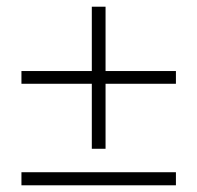

<svg xmlns="http://www.w3.org/2000/svg" viewBox="-20 -553 589 573"><path d="M254 -109V-303H44V-341H254V-533H295V-341H505V-303H295V-109ZM44 0V-39H505V0Z"/></svg>

Font: Nunito Sans 10pt SemiCondensed ExtraLight
Style: Regular
Weight: 250
Width: 4
Designer: Vernon Adams
Foundry: Vernon Adams
Version: Version 3.101;gftools[0.9.27]